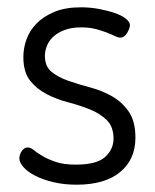

<svg xmlns="http://www.w3.org/2000/svg" viewBox="-20 -499 425 526"><path d="M188 -48Q245 -48 268 -69Q291 -90 291 -119Q291 -152 272.5 -170Q254 -188 227 -199Q200 -210 167.5 -218.5Q135 -227 108 -241Q81 -255 62.5 -278Q44 -301 44 -343Q44 -367 52.5 -391Q61 -415 80 -434.5Q99 -454 129 -466.5Q159 -479 202 -479Q227 -479 251 -474.5Q275 -470 294 -463.5Q313 -457 324.5 -448Q336 -439 336 -430Q336 -422 328.5 -409Q321 -396 309 -396Q303 -396 294 -400.5Q285 -405 272 -410Q259 -415 242 -419.5Q225 -424 203 -424Q175 -424 156 -416.5Q137 -409 125 -397.5Q113 -386 108 -372Q103 -358 103 -346Q103 -317 121.5 -302Q140 -287 167.5 -277.5Q195 -268 227 -259.5Q259 -251 286.5 -235.5Q314 -220 332.5 -193.5Q351 -167 351 -122Q351 -62 309 -27.5Q267 7 190 7Q155 7 126 0Q97 -7 76.5 -17.5Q56 -28 44.5 -41Q33 -54 33 -65Q33 -75 39.5 -85Q46 -95 56 -95Q64 -95 73 -87.5Q82 -80 96.5 -71.5Q111 -63 132.5 -55.5Q154 -48 188 -48Z"/></svg>

Font: AkaAcidDosis
Style: Regular
Weight: 400
Designer: Edgar Tolentino, Pablo Impallari, Igino Marini, Aka-Acid
Foundry: Edgar Tolentino, Pablo Impallari, Igino Marini, Cyberella
Version: Version 1.007